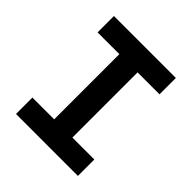

<svg xmlns="http://www.w3.org/2000/svg" viewBox="-187 -827 961 961"><g transform="rotate(45 293.0 -346.5)"><path d="M73.7 0V-116.2H228V-577.6H73.7V-693.4H512.2V-577.6H356.9V-116.2H512.2V0Z"/></g></svg>

Font: CaskaydiaMono NF
Style: Bold
Weight: 700
Designer: Aaron Bell
Foundry: Saja Typeworks
Version: Version 2111.001; ttfautohint (v1.8.4);Nerd Fonts 3.1.1